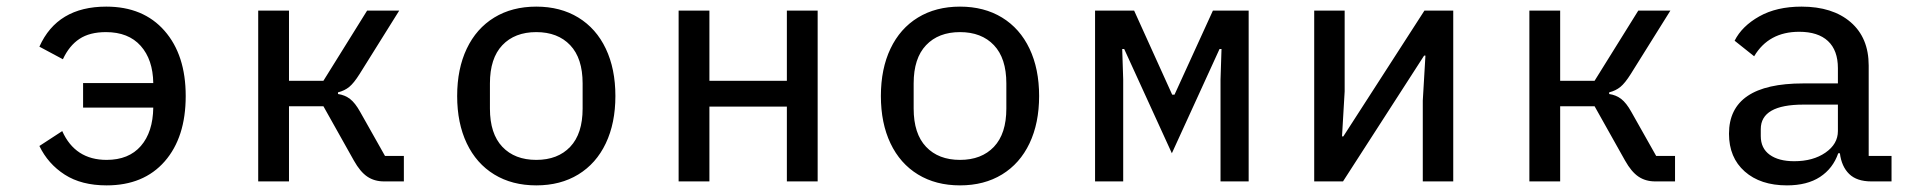

<svg xmlns="http://www.w3.org/2000/svg" viewBox="-20 -548 5800 580"><path d="M231 -297H443Q442 -368 405 -409.5Q368 -451 300 -451Q251 -451 220 -430.5Q189 -410 170 -369L99 -407Q153 -528 301 -528Q413 -528 477 -455Q541 -382 541 -258Q541 -133 477.5 -60.5Q414 12 302 12Q226 12 175.5 -20.5Q125 -53 99 -107L168 -152Q207 -65 302 -65Q369 -65 405.5 -107Q442 -149 443 -223H231Z M760 -516H853V-304H957L1089 -516H1186L1066 -324Q1049 -297 1035 -285.5Q1021 -274 1001 -269V-264Q1022 -261 1037.5 -249Q1053 -237 1068 -210L1143 -77H1200V0H1140Q1111 0 1089.5 -14.5Q1068 -29 1049 -63L957 -227H853V0H760Z M1361 -258Q1361 -340 1390 -401Q1419 -462 1473 -495Q1527 -528 1600 -528Q1673 -528 1727 -495Q1781 -462 1810 -401Q1839 -340 1839 -258Q1839 -176 1810 -115Q1781 -54 1727 -21Q1673 12 1600 12Q1527 12 1473 -21Q1419 -54 1390 -115Q1361 -176 1361 -258ZM1600 -65Q1665 -65 1702.5 -104.5Q1740 -144 1740 -220V-296Q1740 -372 1702.5 -411.5Q1665 -451 1600 -451Q1535 -451 1497.5 -411.5Q1460 -372 1460 -296V-220Q1460 -144 1497.5 -104.5Q1535 -65 1600 -65Z M2030 -516H2123V-304H2357V-516H2450V0H2357V-226H2123V0H2030Z M2641 -258Q2641 -340 2670 -401Q2699 -462 2753 -495Q2807 -528 2880 -528Q2953 -528 3007 -495Q3061 -462 3090 -401Q3119 -340 3119 -258Q3119 -176 3090 -115Q3061 -54 3007 -21Q2953 12 2880 12Q2807 12 2753 -21Q2699 -54 2670 -115Q2641 -176 2641 -258ZM2880 -65Q2945 -65 2982.5 -104.5Q3020 -144 3020 -220V-296Q3020 -372 2982.5 -411.5Q2945 -451 2880 -451Q2815 -451 2777.5 -411.5Q2740 -372 2740 -296V-220Q2740 -144 2777.5 -104.5Q2815 -65 2880 -65Z M3288 -516H3406L3521 -262H3528L3644 -516H3752V0H3667V-308L3670 -400H3664L3520 -85L3376 -400H3370L3373 -308V0H3288Z M3950 -516H4042V-272L4034 -136H4038L4283 -516H4370V0H4278V-244L4286 -380H4282L4037 0H3950Z M4600 -516H4693V-304H4797L4929 -516H5026L4906 -324Q4889 -297 4875 -285.5Q4861 -274 4841 -269V-264Q4862 -261 4877.5 -249Q4893 -237 4908 -210L4983 -77H5040V0H4980Q4951 0 4929.5 -14.5Q4908 -29 4889 -63L4797 -227H4693V0H4600Z M5538 -85H5533Q5517 -39 5478 -13.5Q5439 12 5378 12Q5298 12 5250.5 -30Q5203 -72 5203 -144Q5203 -296 5427 -296H5532V-342Q5532 -396 5502 -424Q5472 -452 5415 -452Q5323 -452 5279 -378L5220 -425Q5242 -469 5294.5 -498.5Q5347 -528 5422 -528Q5516 -528 5570.5 -481Q5625 -434 5625 -350V-77H5694V0H5633Q5589 0 5566 -22.5Q5543 -45 5538 -85ZM5400 -61Q5457 -61 5494.5 -87Q5532 -113 5532 -152V-232H5428Q5299 -232 5299 -158V-137Q5299 -100 5326 -80.5Q5353 -61 5400 -61Z"/></svg>

Font: Writer
Style: Regular
Weight: 400
Monospace: yes
Designer: Mike Abbink, Paul van der Laan, Pieter van Rosmalen
Foundry: Bold Monday
Version: Version 2.001 2020